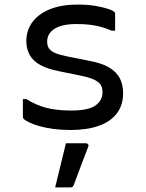

<svg xmlns="http://www.w3.org/2000/svg" viewBox="-20 -560 640 839"><path d="M291 -77Q366 -77 397 -99Q428 -121 428 -157Q428 -176 420.5 -188.5Q413 -201 393 -211Q373 -221 335 -229L237 -249Q187 -259 156 -276Q125 -293 110 -319.5Q95 -346 95 -381Q95 -415 109.5 -444Q124 -473 152.5 -494.5Q181 -516 222.5 -528Q264 -540 319 -540Q364 -540 398.5 -534Q433 -528 454.5 -520.5Q476 -513 480 -507Q482 -506 482.5 -504.5Q483 -503 483 -502Q483 -501 483 -499V-426H468Q442 -437 419.5 -443Q397 -449 372 -452Q347 -455 314 -455Q272 -455 244 -446Q216 -437 201 -419.5Q186 -402 186 -379Q186 -362 193 -350Q200 -338 218.5 -329.5Q237 -321 271 -314L371 -294Q425 -284 457 -265Q489 -246 503.5 -218Q518 -190 518 -152Q518 -101 491 -65Q464 -29 412.5 -10.5Q361 8 288 8Q249 8 214.5 3.5Q180 -1 153.5 -8.5Q127 -16 109 -24.5Q91 -33 83 -41Q82 -43 81 -44.5Q80 -46 80 -48V-127H95Q116 -114 137.5 -104.5Q159 -95 182 -89Q205 -83 232 -80Q259 -77 291 -77ZM268 66H355Q361 66 364.5 70Q368 74 366 80Q355 109 344.5 136Q334 163 324 190.5Q314 218 302 249Q301 253 297.5 256Q294 259 287 259H221L237 193Q245 160 253 128Q261 96 268 66Z"/></svg>

Font: Code D OnePiece
Style: Regular
Weight: 400
Version: Version 1.085; ttfautohint (v1.8.4.7-5d5b);Nerd Fonts 3.0.2